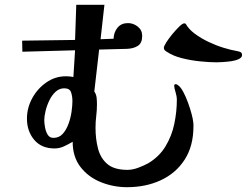

<svg xmlns="http://www.w3.org/2000/svg" viewBox="-20 -737 1040 798"><path d="M281 -317Q281 -336 275.5 -353Q270 -370 247 -370Q227 -370 211.5 -356Q196 -342 185.5 -320.5Q175 -299 169.5 -276.5Q164 -254 164 -238Q164 -226 167 -208.5Q170 -191 178 -177.5Q186 -164 202 -164Q226 -164 241 -181Q256 -198 265 -223Q274 -248 277.5 -273.5Q281 -299 281 -317ZM784 -212Q784 -130 747.5 -73.5Q711 -17 648.5 12Q586 41 508 41Q451 41 399 20Q347 -1 314.5 -43Q282 -85 282 -148Q266 -138 246.5 -129Q227 -120 207 -120Q152 -120 122 -156Q92 -192 92 -244Q92 -288 113.5 -328Q135 -368 172 -394Q209 -420 254 -420Q270 -420 285 -417L292 -528L73 -522L72 -568L292 -571L297 -717H414L398 -574L452 -576Q453 -603 468.5 -622Q484 -641 512 -641Q534 -641 552.5 -626.5Q571 -612 571 -588Q571 -558 553 -546.5Q535 -535 508 -534L392 -531L372 -357Q380 -345 381.5 -331.5Q383 -318 383 -304Q383 -279 380 -255Q377 -231 377 -206Q377 -159 387.5 -119Q398 -79 426.5 -55Q455 -31 510 -31Q531 -31 555 -40Q579 -49 597 -59Q642 -86 668 -129Q694 -172 704.5 -222.5Q715 -273 715 -322Q715 -337 709.5 -354.5Q704 -372 704 -381Q704 -387 710 -387Q716 -387 721 -382Q731 -375 741.5 -355.5Q752 -336 761 -311.5Q770 -287 776 -264.5Q782 -242 783 -230Q784 -226 784 -221.5Q784 -217 784 -212ZM986 -508Q986 -498 972.5 -491.5Q959 -485 940.5 -482.5Q922 -480 905 -479Q888 -478 880 -478Q851 -478 811.5 -482Q772 -486 735 -495.5Q698 -505 673 -522Q669 -524 665 -528Q661 -532 661 -538Q661 -545 671.5 -561.5Q682 -578 697 -596Q712 -614 725.5 -627Q739 -640 746 -640Q748 -640 752 -638Q764 -616 789.5 -597Q815 -578 846.5 -563Q878 -548 909 -538.5Q940 -529 964 -525Q971 -524 978.5 -521Q986 -518 986 -508Z"/></svg>

Font: Kaisei Opti
Style: Bold
Weight: 700
Designer: Font-Kai, 金井和夫
Foundry: KAZUO KANAI
Version: Version 5.003